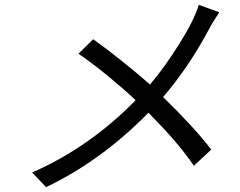

<svg xmlns="http://www.w3.org/2000/svg" viewBox="-20 -747 996 797"><path d="M805.4 -726.9 890.3 -696Q861.5 -653.1 847.7 -626.1Q764.9 -470.2 657 -344.1Q786.6 -218 856.9 -126.1L784.8 -58.9Q745.4 -116.1 700.6 -167.4Q655.9 -218.8 596.2 -279.1Q400.2 -79.2 171.2 29.8L113.3 -30.9Q352.3 -135.7 543 -331Q493.3 -377.8 429 -430.8Q364.7 -483.7 305.8 -524.1L366.8 -584.2Q420.8 -545.8 487 -492.9Q553.3 -440 602.6 -396Q659.1 -462 721.8 -560.9Q784.4 -659.8 805.4 -726.9Z"/></svg>

Font: Karasuma Gothic
Style: Italic
Weight: 400
Italic angle: -9.39999°
Designer: Rasmus Andersson / Ryoko Nishizuka
Foundry: Genbu
Version: Version 1.00